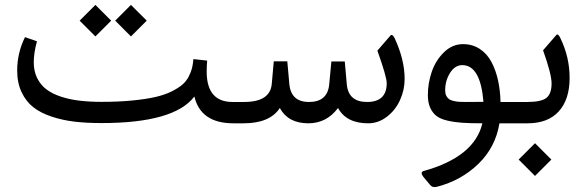

<svg xmlns="http://www.w3.org/2000/svg" viewBox="-20 -508 2416 791"><path d="M519.5 -487.8 584.5 -422.9 519.5 -357.9 454.6 -422.9ZM373 -487.8 438 -422.9 373 -357.9 308.1 -422.9ZM398.4 -1Q337.9 -1 288.8 -6.6Q239.7 -12.2 194.1 -27.1Q148.4 -42 117.9 -65.7Q87.4 -89.4 69.1 -127.9Q50.8 -166.5 50.8 -217.3Q50.8 -290 83 -355L132.3 -337.9Q119.1 -290.5 119.1 -251Q119.1 -214.4 133.1 -186.3Q147 -158.2 171.1 -139.9Q195.3 -121.6 231 -109.9Q266.6 -98.1 307.4 -93.3Q348.1 -88.4 397.9 -88.4Q468.8 -88.4 525.4 -94Q582 -99.6 620.4 -108.4Q658.7 -117.2 687 -131.3Q715.3 -145.5 731.4 -159.4Q747.6 -173.3 757.6 -192.9Q767.6 -212.4 771.2 -228Q774.9 -243.7 776.9 -264.6L833.5 -258.3Q831.5 -236.3 831.5 -213.4Q831.5 -87.9 938 -87.9H951.2Q962.9 -87.9 962.9 -49.8V-37.6Q962.9 0 951.2 0H941.9Q807.1 0 780.8 -110.4Q697.8 -1 398.4 -1Z M1492.2 -87.9Q1573.2 -87.9 1573.2 -165.5Q1573.2 -191.9 1534.7 -299.3L1587.9 -360.8Q1596.2 -370.6 1606.4 -349.6Q1647 -261.2 1647 -183.1Q1647 -137.2 1627.9 -95.5Q1608.9 -53.7 1573.7 -26.9Q1538.6 0 1496.6 0Q1407.2 0 1372.6 -63Q1325.2 0 1250.5 0Q1167 0 1132.8 -63Q1091.8 0 983.4 0H945.8Q918.9 0 918.9 -37.6V-49.8Q918.9 -87.9 945.8 -87.9H985.8Q1092.8 -87.9 1099.6 -162.1L1107.9 -255.4H1163.6L1171.9 -163.1Q1178.2 -87.9 1252.9 -87.9Q1330.1 -87.9 1336.4 -161.6L1345.2 -254.9H1400.4L1408.7 -161.1Q1415 -87.9 1492.2 -87.9Z M1897.5 -87.9Q1945.3 -87.9 1971.7 -88.4Q1959.5 -239.7 1884.3 -239.7Q1854.5 -239.7 1834.2 -207.8Q1814 -175.8 1814 -135.7Q1814 -122.6 1818.6 -113.5Q1823.2 -104.5 1830.1 -99.6Q1836.9 -94.7 1848.9 -92Q1860.8 -89.4 1871.1 -88.6Q1881.3 -87.9 1897.5 -87.9ZM1726.1 196.3Q1934.6 138.2 1967.3 0Q1917 0 1884.5 -2.2Q1852.1 -4.4 1822.8 -11.2Q1793.5 -18.1 1777.3 -31Q1761.2 -43.9 1752 -64.9Q1742.7 -85.9 1742.7 -116.7Q1742.7 -165.5 1758.8 -212.4Q1774.9 -259.3 1809.1 -292.7Q1843.3 -326.2 1887.7 -326.2Q1926.3 -326.2 1956.3 -306.6Q1986.3 -287.1 2004.4 -253.2Q2022.5 -219.2 2031.7 -177.5Q2041 -135.7 2042 -87.9H2097.7Q2109.4 -87.9 2109.4 -49.8V-37.6Q2109.4 0 2097.7 0H2037.6Q2021.5 98.6 1950.9 167Q1880.4 235.4 1781.2 261.2Q1762.2 266.6 1752 253.9L1727.5 224.6Q1707.5 201.2 1726.1 196.3Z M2092.3 0Q2065.4 0 2065.4 -37.6V-49.8Q2065.4 -87.9 2092.3 -87.9H2152.3Q2210.4 -87.9 2231.4 -105Q2252.4 -122.1 2252.4 -164.1Q2252.4 -202.6 2217.3 -300.8L2271.5 -363.3Q2278.8 -372.1 2288.6 -351.1Q2326.7 -272.5 2326.7 -187.5Q2326.7 -98.1 2282 -49.1Q2237.3 0 2153.8 0ZM2184.1 82 2251.5 149.4 2184.1 216.8 2116.7 149.4Z"/></svg>

Font: Shl
Style: Regular
Weight: 400
Foundry: Saber Rastikerdar (saber.rastikerdar@gmail.com)
Version: Version 3.4.0